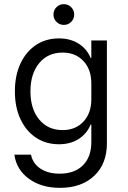

<svg xmlns="http://www.w3.org/2000/svg" viewBox="-20 -695 615 925"><path d="M269.2 210Q179.2 210 119.2 166.2Q59.2 122.5 49.2 50H129.2Q138.3 93.3 175 117.5Q211.7 141.7 267.5 141.7Q339.2 141.7 379.6 101.3Q420 60.8 420 -10V-95H416.7Q398.3 -50 358.3 -25Q318.3 0 264.2 0Q200.8 0 152.9 -32.1Q105 -64.2 78.3 -121.7Q51.7 -179.2 51.7 -255Q51.7 -330.8 78.3 -388.3Q105 -445.8 152.9 -477.9Q200.8 -510 264.2 -510Q318.3 -510 358.3 -485Q398.3 -460 416.7 -415.8H420V-500H495V-4.2Q495 94.2 433.8 152.1Q372.5 210 269.2 210ZM281.7 -68.3Q344.2 -68.3 382.1 -109.2Q420 -150 420 -216.7V-293.3Q420 -360 382.1 -400.8Q344.2 -441.7 281.7 -441.7Q210.8 -441.7 168.8 -390.8Q126.7 -340 126.7 -255Q126.7 -170 168.8 -119.2Q210.8 -68.3 281.7 -68.3ZM287.5 -575Q266.7 -575 252.1 -589.6Q237.5 -604.2 237.5 -625Q237.5 -645.8 252.1 -660.4Q266.7 -675 287.5 -675Q308.3 -675 322.9 -660.4Q337.5 -645.8 337.5 -625Q337.5 -604.2 322.9 -589.6Q308.3 -575 287.5 -575Z"/></svg>

Font: Funnel Sans Light
Style: Regular
Weight: 300
Designer: NORD ID, Kristian Moeller
Foundry: Dicotype
Version: Version 1.000